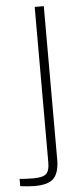

<svg xmlns="http://www.w3.org/2000/svg" viewBox="-129 -631 350 863"><g transform="rotate(-5 46.0 -199.0)"><path d="M-8 202Q-20 202 -40 200.5Q-60 199 -73 197V164Q-61 165.5 -45.5 166.2Q-30 167 -10 167Q31.5 167 46.8 153.2Q62 139.5 62 102V-600H103V98Q101.5 153.5 77.2 177.8Q53 202 -8 202Z"/></g></svg>

Font: Big Shoulders Stencil Text Thin
Style: Regular
Weight: 100
Designer: Patric King
Foundry: XO Type Co
Version: Version 2.001